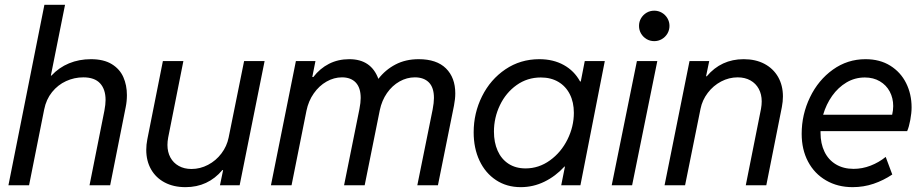

<svg xmlns="http://www.w3.org/2000/svg" viewBox="-20 -772 3851 800"><path d="M165 -752H251L191.9 -457H194.3Q225.6 -490.7 267.6 -508.1Q309.6 -525.4 358.9 -525.4Q412.1 -525.4 445.6 -504.9Q479 -484.4 493.9 -450.7Q508.8 -417 508.8 -376Q508.8 -350.1 503.9 -326.2L439 0H353L415 -311Q419.9 -336.9 419.9 -355.5Q419.9 -399.9 397 -424.8Q374 -449.7 327.1 -449.7Q289.6 -449.7 255.4 -434.1Q221.2 -418.5 196.8 -388.2Q172.4 -357.9 164.1 -315.9L101.1 0H15.1Z M978.5 0H896.5L909.7 -63.5H906.7Q846.7 7.8 752.9 7.8Q703.1 7.8 666.3 -11.7Q629.4 -31.2 609.4 -66.4Q589.4 -101.6 589.4 -147.5Q589.4 -168.9 593.8 -191.4L658.7 -517.6H744.1L680.7 -198.7Q677.7 -182.6 677.7 -168Q677.7 -138.7 689.9 -116Q702.1 -93.3 724.9 -80.6Q747.6 -67.9 777.8 -67.9Q814 -67.9 846.9 -85.2Q879.9 -102.5 902.6 -132.6Q925.3 -162.6 932.6 -198.7L997.1 -517.6H1082.5Z M1212.9 -517.6H1294.4L1281.2 -451.2H1285.6Q1313 -486.8 1350.8 -506.1Q1388.7 -525.4 1435.5 -525.4Q1526.4 -525.4 1556.6 -443.4Q1585.4 -481 1627.7 -503.2Q1669.9 -525.4 1724.6 -525.4Q1799.3 -525.4 1838.1 -487.1Q1877 -448.7 1877 -382.8Q1877 -359.9 1871.6 -332L1804.7 0H1718.8L1782.7 -315.9Q1788.1 -344.2 1788.1 -363.8Q1788.1 -407.2 1767.1 -428.5Q1746.1 -449.7 1708.5 -449.7Q1675.3 -449.7 1644.8 -432.6Q1614.3 -415.5 1592.5 -384.3Q1570.8 -353 1562.5 -313L1499.5 0H1413.6L1477.5 -316.9Q1482.9 -344.7 1482.9 -363.8Q1482.9 -406.2 1462.4 -428Q1441.9 -449.7 1404.8 -449.7Q1371.6 -449.7 1340.6 -432.1Q1309.6 -414.6 1287.4 -382.8Q1265.1 -351.1 1256.8 -310.1L1194.8 0H1108.9Z M1953.6 -220.7Q1953.6 -300.8 1988.5 -370.8Q2023.4 -440.9 2085.9 -483.2Q2148.4 -525.4 2227.1 -525.4Q2285.2 -525.4 2328.9 -501.2Q2372.6 -477.1 2397 -432.6H2399.9L2416.5 -517.6H2500L2398.4 0H2318.4L2334 -78.1H2332Q2294.9 -37.6 2248.3 -14.9Q2201.7 7.8 2149.9 7.8Q2091.3 7.8 2046.9 -21.5Q2002.4 -50.8 1978 -102.5Q1953.6 -154.3 1953.6 -220.7ZM2371.1 -301.8Q2371.1 -346.2 2354.2 -379.4Q2337.4 -412.6 2306.4 -430.9Q2275.4 -449.2 2233.4 -449.2Q2177.2 -449.2 2132.6 -417.5Q2087.9 -385.7 2063 -333.7Q2038.1 -281.7 2038.1 -223.6Q2038.1 -178.7 2053.5 -144Q2068.8 -109.4 2098.6 -89.8Q2128.4 -70.3 2169.9 -70.3Q2225.1 -70.3 2271.5 -103.8Q2317.9 -137.2 2344.5 -190.9Q2371.1 -244.6 2371.1 -301.8Z M2633.8 -517.6H2718.8L2613.8 0H2528.8ZM2642.6 -664.1Q2642.6 -681.6 2651.1 -696Q2659.7 -710.4 2674.1 -719Q2688.5 -727.5 2706.1 -727.5Q2723.1 -727.5 2737.8 -719Q2752.4 -710.4 2761 -695.8Q2769.5 -681.2 2769.5 -664.1Q2769.5 -647 2761 -632.3Q2752.4 -617.7 2737.8 -609.1Q2723.1 -600.6 2706.1 -600.6Q2688.5 -600.6 2674.1 -609.1Q2659.7 -617.7 2651.1 -632.1Q2642.6 -646.5 2642.6 -664.1Z M2853 -517.6H2935.1L2921.9 -454.1H2924.8Q2984.9 -525.4 3078.6 -525.4Q3128.4 -525.4 3165.3 -505.9Q3202.1 -486.3 3222.2 -451.2Q3242.2 -416 3242.2 -370.1Q3242.2 -349.1 3237.8 -326.2L3172.9 0H3087.4L3150.9 -318.8Q3153.8 -335 3153.8 -349.6Q3153.8 -378.9 3141.6 -401.6Q3129.4 -424.3 3106.7 -437Q3084 -449.7 3053.7 -449.7Q3017.6 -449.7 2984.6 -432.4Q2951.7 -415 2929 -385Q2906.2 -355 2898.9 -318.8L2834.5 0H2749Z M3320.3 -214.4Q3320.3 -294.9 3355 -366.7Q3389.6 -438.5 3450.4 -481.9Q3511.2 -525.4 3586.4 -525.4Q3646 -525.4 3689.5 -498.3Q3732.9 -471.2 3755.6 -425.5Q3778.3 -379.9 3778.3 -324.7Q3778.3 -301.3 3772.9 -272.2Q3767.6 -243.2 3759.8 -225.6H3398.9V-218.3Q3398.9 -173.8 3415.3 -139.9Q3431.6 -106 3462.9 -87.2Q3494.1 -68.4 3536.6 -68.4Q3572.8 -68.4 3607.4 -81.8Q3642.1 -95.2 3670.4 -118.2L3697.8 -44.9Q3661.6 -20.5 3619.9 -6.3Q3578.1 7.8 3532.7 7.8Q3470.2 7.8 3421.9 -20.3Q3373.5 -48.3 3346.9 -98.6Q3320.3 -148.9 3320.3 -214.4ZM3697.3 -293.9Q3701.7 -312.5 3701.7 -330.1Q3701.7 -363.3 3687.3 -390.4Q3672.9 -417.5 3646 -433.3Q3619.1 -449.2 3583.5 -449.2Q3542 -449.2 3507.1 -428.5Q3472.2 -407.7 3447.3 -372.6Q3422.4 -337.4 3409.7 -293.9Z"/></svg>

Font: Reddit Sans Chocolate
Style: Italic
Weight: 400
Italic angle: -11.25°
Designer: Stephen Hutchings
Version: Version 1.013